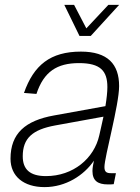

<svg xmlns="http://www.w3.org/2000/svg" viewBox="-20 -753 573 785"><path d="M305 -606H351L467 -733H423L333 -637L283 -733H243ZM358 -54C358 -14 380 1 421 1C429 1 438 1 445 0L454 -45H433C416 -45 407 -50 407 -70C407 -111 467 -324 467 -401C467 -491 420 -542 311 -542C186 -542 118 -487 78 -373L129 -369C159 -460 213 -495 303 -495C391 -495 419 -463 419 -397C419 -377 416 -349 411 -319L201 -281C84 -260 23 -208 23 -104C23 -32 77 12 162 12C249 12 323 -36 364 -96C361 -82 358 -66 358 -54ZM73 -114C73 -188 113 -223 205 -240L403 -276C397 -247 390 -219 386 -200C365 -105 279 -33 168 -33C103 -33 73 -60 73 -114Z"/></svg>

Font: Geist ExtraLight
Style: Italic
Weight: 200
Italic angle: -12°
Designer: Basement.studio, Andrés Briganti, Mateo Zaragoza
Foundry: Basement.studio, Vercel, Andrés Briganti, Guido Ferreyra, Mateo Zaragoza
Version: Version 1.500